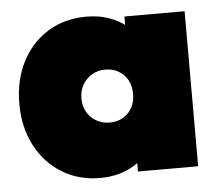

<svg xmlns="http://www.w3.org/2000/svg" viewBox="-43 -549 696 607"><g transform="rotate(-5 305.0 -246.0)"><path d="M252 10Q183 10 130 -23Q77 -56 47 -113.5Q17 -171 17 -246Q17 -321 47 -379Q77 -437 130 -469.5Q183 -502 252 -502Q295 -502 331.5 -487.5Q368 -473 392.5 -447Q417 -421 424 -387V-105Q417 -71 392.5 -45Q368 -19 331.5 -4.5Q295 10 252 10ZM296 -162Q333 -162 355.5 -185.5Q378 -209 378 -246Q378 -271 368 -289.5Q358 -308 339.5 -319Q321 -330 297 -330Q273 -330 254.5 -319Q236 -308 225 -289Q214 -270 214 -246Q214 -222 224.5 -203Q235 -184 254 -173Q273 -162 296 -162ZM372 0V-132L399 -252L372 -371V-492H563V0Z"/></g></svg>

Font: Outfit Thin Black
Style: Regular
Weight: 900
Version: Version 1.100;gftools[0.9.27]